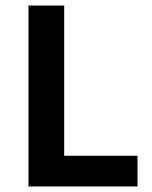

<svg xmlns="http://www.w3.org/2000/svg" viewBox="-20 -674 548 694"><path d="M83 0H477V-111H212V-654H83Z"/></svg>

Font: Source Sans Pro SemBd
Style: Regular
Weight: 700
Designer: Paul D. Hunt
Foundry: Adobe Systems Incorporated
Version: Version 2.020;PS 2.0;hotconv 1.0.86;makeotf.lib2.5.63406